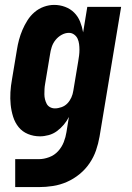

<svg xmlns="http://www.w3.org/2000/svg" viewBox="-20 -548 540 783"><path d="M42 215V101H139Q159 101 180.5 93Q202 85 217 68.5Q232 52 240 31.5Q248 11 251 -9L261 -71Q253 -55 240.5 -40Q228 -25 212.5 -13.5Q197 -2 178.5 3Q160 8 143 8Q117 8 94 -1.5Q71 -11 56 -29.5Q41 -48 33.5 -72Q26 -96 23.5 -121Q21 -146 22.5 -172Q24 -198 29 -225L49 -345Q52 -365 57.5 -385.5Q63 -406 71.5 -426Q80 -446 92 -465Q104 -484 121 -498.5Q138 -513 159 -520.5Q180 -528 201 -528Q224 -528 245.5 -520Q267 -512 282.5 -496.5Q298 -481 306.5 -460Q315 -439 319 -416L336 -520H474L386 9Q381 38 371.5 65.5Q362 93 345 118Q328 143 304 162.5Q280 182 252.5 194Q225 206 196 210.5Q167 215 138 215ZM204 -106Q217 -106 231 -111Q245 -116 255 -126.5Q265 -137 271 -150.5Q277 -164 279 -178L299 -298Q301 -310 302.5 -321.5Q304 -333 304 -345Q304 -357 302.5 -368.5Q301 -380 296.5 -390Q292 -400 282.5 -407Q273 -414 261 -414Q246 -414 231.5 -406Q217 -398 206.5 -385Q196 -372 191 -356.5Q186 -341 184 -326L164 -206Q162 -195 161.5 -184.5Q161 -174 161 -163.5Q161 -153 163.5 -143Q166 -133 170.5 -124.5Q175 -116 184 -111Q193 -106 204 -106Z"/></svg>

Font: Iosevka Term Curly Heavy
Style: Italic
Weight: 900
Italic angle: -9°
Designer: Belleve Invis
Foundry: Belleve Invis
Version: Version 32.3.0